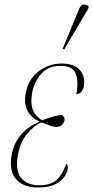

<svg xmlns="http://www.w3.org/2000/svg" viewBox="-20 -825 415 855"><path d="M148 10Q86 10 52.5 -26Q19 -62 32 -135Q41 -187 73 -224.5Q105 -262 154 -282V-285Q120 -300 103 -330.5Q86 -361 94 -407Q105 -472 151.5 -507Q198 -542 253 -542Q312 -542 336.5 -512Q361 -482 353 -440Q350 -425 341.5 -415.5Q333 -406 320 -406Q331 -468 316 -500Q301 -532 249 -532Q194 -532 162.5 -495Q131 -458 123 -411Q116 -369 123.5 -344.5Q131 -320 144 -308Q157 -296 166 -289Q195 -300 219 -306.5Q243 -313 257 -313Q261 -309 265 -303.5Q269 -298 267 -288Q265 -278 256 -269Q247 -260 231 -260Q218 -260 204 -265Q190 -270 165 -280Q133 -267 102 -230.5Q71 -194 60 -136Q47 -63 75 -31.5Q103 0 154 0Q207 0 233 -24.5Q259 -49 275 -96Q285 -91 281 -69Q279 -56 266.5 -37.5Q254 -19 226 -4.5Q198 10 148 10ZM266 -605 259 -608 333 -787Q341 -805 353 -805Q365 -805 375 -796L374 -788Z"/></svg>

Font: Noto Serif Display ExtraCondensed Thin
Style: Italic
Weight: 100
Width: 2
Italic angle: -12°
Designer: Monotype Design Team
Foundry: Monotype Imaging Inc.
Version: Version 2.009